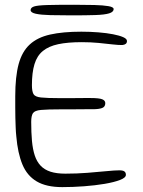

<svg xmlns="http://www.w3.org/2000/svg" viewBox="-20 -751 601 806"><path d="M241.5 34.5Q174.5 34.5 134 10.5Q93.5 -13.5 74 -60.8Q54.5 -108 48.5 -178Q46.5 -196.5 45.8 -216Q45 -235.5 44.5 -256.5Q44 -277.5 44 -300.2Q44 -323 44 -347Q44 -429 58.2 -481.8Q72.5 -534.5 104.8 -564.2Q137 -594 190.5 -606Q244 -618 321.5 -618Q358.5 -618 393 -615.2Q427.5 -612.5 454.5 -607.2Q481.5 -602 497.2 -595Q513 -588 513 -579Q513 -571 508 -567Q503 -563 494 -562Q479 -561.5 453 -564.5Q427 -567.5 393.8 -570.8Q360.5 -574 323.5 -574Q264.5 -574 224.5 -565.5Q184.5 -557 160 -537Q135.5 -517 124.8 -481.8Q114 -446.5 114 -393.5Q114 -368 120.5 -356.2Q127 -344.5 152 -341.8Q177 -339 233 -339Q242.5 -339 260.2 -339Q278 -339 297.8 -339.2Q317.5 -339.5 334.2 -339.5Q351 -339.5 359 -339.5Q396.5 -339.5 409.2 -334.2Q422 -329 422 -318Q422 -302.5 408.5 -297.5Q395 -292.5 369.5 -292.5Q357 -292.5 340.2 -292.5Q323.5 -292.5 304.5 -292.2Q285.5 -292 267.8 -292Q250 -292 236.5 -292Q179 -292 152.2 -289.5Q125.5 -287 118.2 -275.8Q111 -264.5 111 -239.5Q111 -194.5 114.2 -159.2Q117.5 -124 126 -98.2Q134.5 -72.5 150.5 -55.5Q166.5 -38.5 192 -30.2Q217.5 -22 254.5 -22Q302 -22 346.8 -25.5Q391.5 -29 427 -32.5Q462.5 -36 481 -36Q495.5 -36 502 -31.5Q508.5 -27 508.5 -17Q508.5 -5 483.8 4.5Q459 14 419.2 20.8Q379.5 27.5 332.8 31Q286 34.5 241.5 34.5ZM280 -686.5Q230 -686.5 191.2 -687.5Q152.5 -688.5 130.5 -693.2Q108.5 -698 108.5 -708.5Q108.5 -719 122.8 -723.8Q137 -728.5 176.2 -729.8Q215.5 -731 291 -731Q338.5 -731 376 -730Q413.5 -729 435.2 -725.2Q457 -721.5 457 -713Q457 -700.5 437.8 -694.8Q418.5 -689 379.5 -687.8Q340.5 -686.5 280 -686.5Z"/></svg>

Font: Gluten ExtraLight
Style: Regular
Weight: 250
Designer: Tyler Finck
Foundry: Etcetera Type Company
Version: Version 1.300